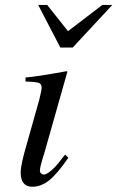

<svg xmlns="http://www.w3.org/2000/svg" viewBox="-20 -729 465 761"><path d="M237.8 -116.2 251 -104Q207.5 -40.5 175.3 -14.6Q143.1 11.2 107.9 11.2Q62 11.2 62 -45.9Q62 -76.2 85.9 -157.2L136.2 -335.9Q145 -372.1 145 -380.9Q145.5 -396 133.8 -400.4Q122.1 -404.8 81.1 -405.8V-421.9Q123 -424.8 244.1 -446.8L247.1 -444.8L154.8 -119.1Q153.3 -113.3 147.9 -97.2Q138.2 -65.4 138.2 -51.8Q138.2 -45.9 143.1 -41.5Q147.9 -37.1 153.8 -37.1Q168 -37.1 195.8 -64.9Q209 -78.1 237.8 -116.2ZM425.3 -709.5 268.1 -540.5H219.2L131.3 -709.5H167L249.5 -605.5L385.7 -709.5Z"/></svg>

Font: Accordance
Style: Italic
Weight: 400
Italic angle: -11°
Version: Version 1.2 (build January 31, 2020) Miklal Software Solutio